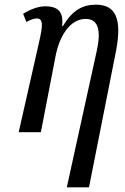

<svg xmlns="http://www.w3.org/2000/svg" viewBox="-20 -566 536 822"><path d="M266 236H361L477 -349C503 -486 475 -546 391 -546C333 -546 290 -522 249 -454H246C251 -502 241 -539 174 -539C144 -539 112 -527 79 -507L93 -472C110 -481 125 -487 137 -487C166 -487 163 -457 149 -393L60 0H155L217 -321C232 -405 276 -485 347 -485C403 -485 413 -432 394 -347Z"/></svg>

Font: Noto Serif ExtraCondensed
Style: Italic
Weight: 400
Width: 2
Italic angle: -12°
Designer: Monotype Design Team
Foundry: Monotype Imaging Inc.
Version: Version 2.014